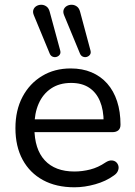

<svg xmlns="http://www.w3.org/2000/svg" viewBox="-20 -786 572 815"><path d="M296 9Q218.5 9 162.5 -21.5Q106.5 -52 76 -108.2Q45.5 -164.5 45.5 -242Q45.5 -318 75.5 -374.8Q105.5 -431.5 158.5 -463.5Q211.5 -495.5 280 -495.5Q329.5 -495.5 368.5 -479Q407.5 -462.5 435 -431.5Q462.5 -400.5 477 -356.2Q491.5 -312 491.5 -256.5Q491.5 -241 482.5 -233Q473.5 -225 456.5 -225H109.5V-279.5H436.5L420 -266Q420 -319.5 404.2 -356.8Q388.5 -394 358 -414Q327.5 -434 282 -434Q232 -434 197 -410.5Q162 -387 144 -345.8Q126 -304.5 126 -250V-244Q126 -153 170 -105.5Q214 -58 296 -58Q329 -58 362.8 -66.5Q396.5 -75 428 -96.5Q442 -105.5 453.8 -105Q465.5 -104.5 473 -97.8Q480.5 -91 482.8 -81Q485 -71 480.2 -60Q475.5 -49 462.5 -40.5Q429.5 -16.5 384.2 -3.8Q339 9 296 9ZM319.5 -558.5 252.5 -720.5Q246.5 -734.5 250.2 -744.8Q254 -755 263.5 -760.5Q273 -766 284.8 -765.8Q296.5 -765.5 306.2 -758.5Q316 -751.5 320 -736L364 -572Q367 -561 362 -554Q357 -547 348.5 -544.5Q340 -542 331.8 -545.5Q323.5 -549 319.5 -558.5ZM191 -558.5 124 -720.5Q118 -734.5 121.8 -744.8Q125.5 -755 135 -760.5Q144.5 -766 156 -765.8Q167.5 -765.5 177.2 -758.5Q187 -751.5 191 -736L235.5 -572Q238.5 -561 233.5 -554Q228.5 -547 220 -544.5Q211.5 -542 203.2 -545.5Q195 -549 191 -558.5Z"/></svg>

Font: Nunito ExtraLight
Style: Regular
Weight: 200
Designer: Vernon Adams
Foundry: Vernon Adams
Version: Version 3.602;April 4, 2023;FontCreator 14.0.0.2856 64-bit